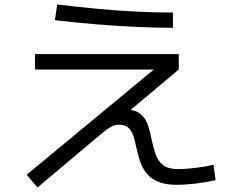

<svg xmlns="http://www.w3.org/2000/svg" viewBox="-20 -793 1040 856"><path d="M147 43 99 -14 697 -509 700 -483H136V-552H777V-483L505 -255L471 -263Q478 -284 494 -294.5Q510 -305 535 -305Q582 -305 606 -285Q630 -265 640 -234Q650 -203 656 -171Q663 -137 673 -107Q683 -77 706 -58Q729 -39 775 -39Q793 -39 822 -41.5Q851 -44 881 -48.5Q911 -53 932 -59L941 10Q916 16 884 21Q852 26 821.5 28.5Q791 31 769 31Q715 31 682 16Q649 1 630.5 -24Q612 -49 603 -78.5Q594 -108 588 -135Q582 -164 574.5 -187Q567 -210 552.5 -223.5Q538 -237 509 -237Q498 -237 487.5 -233.5Q477 -230 462.5 -220Q448 -210 424 -190ZM751 -669Q677 -669 589.5 -673Q502 -677 409.5 -684.5Q317 -692 225 -703L235 -773Q327 -762 417.5 -753.5Q508 -745 592.5 -741Q677 -737 751 -737Z"/></svg>

Font: M PLUS 1 Thin
Style: Regular
Weight: 400
Version: Version 1.001